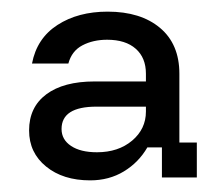

<svg xmlns="http://www.w3.org/2000/svg" viewBox="-20 -630 382 330"><path d="M135 -320Q88.3 -320 59.2 -343.8Q30 -367.5 30 -405.8Q30 -445.8 59.6 -467.9Q89.2 -490 142.5 -490H230.8V-503.3Q230.8 -530.8 213.3 -546.2Q195.8 -561.7 164.2 -561.7Q140 -561.7 121.7 -552.1Q103.3 -542.5 97.5 -520.8H35Q43.3 -564.2 78.8 -587.1Q114.2 -610 165 -610Q221.7 -610 255 -582.1Q288.3 -554.2 288.3 -503.3V-385H318.3V-325H258.3V-376.7H233.3Q218.3 -350.8 192.9 -335.4Q167.5 -320 135 -320ZM146.7 -368.3Q183.3 -368.3 207.1 -388.3Q230.8 -408.3 230.8 -438.3V-446.7H145.8Q85.8 -446.7 85.8 -408.3Q85.8 -390 102.1 -379.2Q118.3 -368.3 146.7 -368.3Z"/></svg>

Font: Funnel Display Light Light
Style: Regular
Weight: 300
Version: Version 1.000